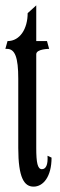

<svg xmlns="http://www.w3.org/2000/svg" viewBox="-30 -688 222 715"><path d="M105 -137V-486C105 -506 153 -506 153 -506L145 -535H105V-668L73 -639C73 -582 45 -535 -2 -535L-10 -506H-4C26 -506 38 -474 38 -395V-137C38 -26 60 7 95 7C131 7 162 -30 162 -101L147 -108C149 -74 141 -58 126 -58C110 -58 105 -82 105 -137Z"/></svg>

Font: Americaine Condensed
Style: Regular
Weight: 400
Width: 3
Designer: Alan Madić
Foundry: ESAD Valence
Version: Version 0.001;Glyphs 3.1.2 (3151)